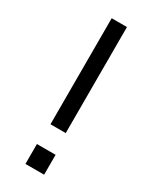

<svg xmlns="http://www.w3.org/2000/svg" viewBox="-191 -779 665 828"><g transform="rotate(30 141.5 -365.0)"><path d="M103 -730H179V-202H103ZM95 -99H188V0H95Z"/></g></svg>

Font: Sora-SIA Light
Style: Regular
Weight: 300
Designer: Jonathan Barnbrook, Julián Moncada
Foundry: Barnbrook Fonts
Version: Version 2.000